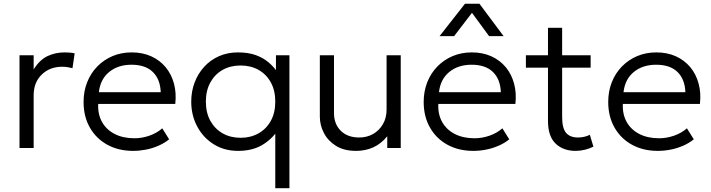

<svg xmlns="http://www.w3.org/2000/svg" viewBox="-20 -774 3720 1004"><path d="M82 0V-485H156V-411Q187.5 -461.5 228.8 -480.8Q270 -500 317 -500Q330.5 -500 344.2 -499Q358 -498 370.5 -495L359 -417.5Q345.5 -421 332.2 -423Q319 -425 305.5 -425Q240.5 -425 198.2 -384Q156 -343 156 -276V0Z M676.5 15Q600 15 541.5 -17Q483 -49 450 -106.8Q417 -164.5 417 -241Q417 -296.5 435.8 -344Q454.5 -391.5 488.8 -426.5Q523 -461.5 568.8 -480.8Q614.5 -500 668.5 -500Q726 -500 771 -479.5Q816 -459 846.2 -422.5Q876.5 -386 889.8 -336.8Q903 -287.5 896.5 -230.5H493.5Q491 -176.5 513.5 -136.2Q536 -96 579.5 -73.5Q623 -51 683 -51Q722.5 -51 761.2 -64.5Q800 -78 828.5 -103L864.5 -45.5Q840 -25.5 808.2 -11.8Q776.5 2 742.8 8.5Q709 15 676.5 15ZM497 -292H820.5Q818 -359.5 779.2 -397.5Q740.5 -435.5 667.5 -435.5Q597 -435.5 550.8 -397.5Q504.5 -359.5 497 -292Z M1419.5 210V-110L1433 -93.5Q1401 -45 1349.8 -15Q1298.5 15 1225 15Q1152.5 15 1097 -20Q1041.5 -55 1010.8 -113.5Q980 -172 980 -242.5Q980 -296 997.8 -342.8Q1015.5 -389.5 1048 -425Q1080.5 -460.5 1125.2 -480.2Q1170 -500 1224.5 -500Q1278 -500 1317.5 -485.8Q1357 -471.5 1385.5 -447Q1414 -422.5 1434.5 -391.5L1423 -374.5V-485H1493.5V210ZM1238 -53.5Q1291 -53.5 1332 -76.8Q1373 -100 1396.2 -142.2Q1419.5 -184.5 1419.5 -242.5Q1419.5 -300.5 1396.2 -343Q1373 -385.5 1332 -408.5Q1291 -431.5 1238 -431.5Q1185 -431.5 1144.2 -408.5Q1103.5 -385.5 1080 -343Q1056.5 -300.5 1056.5 -242.5Q1056.5 -184.5 1080 -142.2Q1103.5 -100 1144.2 -76.8Q1185 -53.5 1238 -53.5Z M1842.5 15Q1778.5 15 1736.5 -11.5Q1694.5 -38 1673.5 -79Q1652.5 -120 1652.5 -164V-485H1726.5V-182.5Q1726.5 -125.5 1762 -90.2Q1797.5 -55 1858.5 -55Q1898.5 -55 1930.8 -73.2Q1963 -91.5 1982.2 -124.5Q2001.5 -157.5 2001.5 -201V-485H2075.5V0H2005V-61.5Q1973 -22 1931.8 -3.5Q1890.5 15 1842.5 15Z M2455 15Q2378.5 15 2320 -17Q2261.5 -49 2228.5 -106.8Q2195.5 -164.5 2195.5 -241Q2195.5 -296.5 2214.2 -344Q2233 -391.5 2267.2 -426.5Q2301.5 -461.5 2347.2 -480.8Q2393 -500 2447 -500Q2504.5 -500 2549.5 -479.5Q2594.5 -459 2624.8 -422.5Q2655 -386 2668.2 -336.8Q2681.5 -287.5 2675 -230.5H2272Q2269.5 -176.5 2292 -136.2Q2314.5 -96 2358 -73.5Q2401.5 -51 2461.5 -51Q2501 -51 2539.8 -64.5Q2578.5 -78 2607 -103L2643 -45.5Q2618.5 -25.5 2586.8 -11.8Q2555 2 2521.2 8.5Q2487.5 15 2455 15ZM2275.5 -292H2599Q2596.5 -359.5 2557.8 -397.5Q2519 -435.5 2446 -435.5Q2375.5 -435.5 2329.2 -397.5Q2283 -359.5 2275.5 -292ZM2278.5 -585 2411.5 -754.5H2487L2613.5 -585H2537.5L2448 -707L2354.5 -585Z M2990 15Q2925.5 15 2885.5 -23Q2845.5 -61 2845.5 -142V-628.5H2919.5V-485H3068.5V-420H2919.5V-163Q2919.5 -103.5 2940.2 -79.2Q2961 -55 3002.5 -55Q3021 -55 3036.5 -59Q3052 -63 3064.5 -69L3083 -7Q3062.5 3 3038.5 9Q3014.5 15 2990 15ZM2730 -420V-485H2859V-420Z M3420 15Q3343.5 15 3285 -17Q3226.5 -49 3193.5 -106.8Q3160.5 -164.5 3160.5 -241Q3160.5 -296.5 3179.2 -344Q3198 -391.5 3232.2 -426.5Q3266.5 -461.5 3312.2 -480.8Q3358 -500 3412 -500Q3469.5 -500 3514.5 -479.5Q3559.5 -459 3589.8 -422.5Q3620 -386 3633.2 -336.8Q3646.5 -287.5 3640 -230.5H3237Q3234.5 -176.5 3257 -136.2Q3279.5 -96 3323 -73.5Q3366.5 -51 3426.5 -51Q3466 -51 3504.8 -64.5Q3543.5 -78 3572 -103L3608 -45.5Q3583.5 -25.5 3551.8 -11.8Q3520 2 3486.2 8.5Q3452.5 15 3420 15ZM3240.5 -292H3564Q3561.5 -359.5 3522.8 -397.5Q3484 -435.5 3411 -435.5Q3340.5 -435.5 3294.2 -397.5Q3248 -359.5 3240.5 -292Z"/></svg>

Font: Geologica Cursive ExtraLight
Style: Regular
Weight: 250
Designer: Sindre Bremnes, Frode Helland
Foundry: Monokrom Skriftforlag AS
Version: Version 1.010;gftools[0.9.28]